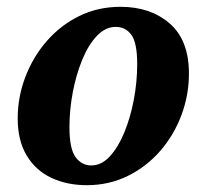

<svg xmlns="http://www.w3.org/2000/svg" viewBox="-20 -529 603 564"><path d="M235 15Q177 15 131 -6.5Q85 -28 58.5 -72Q32 -116 32 -181Q32 -244 54.5 -303Q77 -362 117.5 -408.5Q158 -455 213 -482Q268 -509 334 -509Q422 -509 478.5 -460Q535 -411 535 -313Q535 -250 513 -191Q491 -132 450.5 -85.5Q410 -39 355 -12Q300 15 235 15ZM248 -43Q278 -43 302.5 -69.5Q327 -96 345 -139.5Q363 -183 373 -235.5Q383 -288 383 -341Q383 -403 366 -426.5Q349 -450 320 -450Q290 -450 265 -424Q240 -398 222 -354.5Q204 -311 194 -259Q184 -207 184 -155Q184 -92 202 -67.5Q220 -43 248 -43Z"/></svg>

Font: Source Serif 4 SmText
Style: Bold Italic
Weight: 700
Italic angle: -12°
Designer: Frank Grießhammer
Foundry: Adobe
Version: Version 4.005;hotconv 1.1.0;makeotfexe 2.6.0